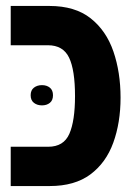

<svg xmlns="http://www.w3.org/2000/svg" viewBox="-20 -625 457 645"><path d="M16 0V-132H142Q194 -132 213 -175.5Q232 -219 232 -302Q232 -390 212 -431.5Q192 -473 141 -473H16V-605H146Q232 -605 284.5 -563.5Q337 -522 361 -452Q385 -382 385 -297Q385 -213 360.5 -145.5Q336 -78 283.5 -39Q231 0 147 0ZM83 -305Q83 -322 94 -330.5Q105 -339 121 -339Q137 -339 147.5 -330.5Q158 -322 158 -305Q158 -288 147.5 -279.5Q137 -271 121 -271Q105 -271 94 -279.5Q83 -288 83 -305Z"/></svg>

Font: Noto Sans Hebrew ExtraCondensed ExtraBold
Style: Regular
Weight: 800
Width: 2
Designer: Monotype Design Team
Foundry: Monotype Imaging Inc.
Version: Version 2.004; ttfautohint (v1.8.4.7-5d5b)